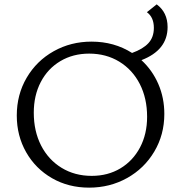

<svg xmlns="http://www.w3.org/2000/svg" viewBox="-20 -855 830 881"><path d="M734 -332Q734 -237 688 -159.5Q642 -82 563 -38Q484 6 389 6Q294 6 218.5 -37.5Q143 -81 100 -156.5Q57 -232 57 -325Q57 -421 102.5 -498.5Q148 -576 226.5 -620Q305 -664 400 -664Q504 -664 586 -612Q636 -630 661 -657Q686 -684 686 -727Q686 -776 654 -799L699 -835Q749 -798 749 -731Q749 -625 629 -579Q679 -533 706.5 -469.5Q734 -406 734 -332ZM655 -319Q655 -404 621.5 -469.5Q588 -535 527.5 -572Q467 -609 389 -609Q315 -609 257 -574.5Q199 -540 167 -478.5Q135 -417 135 -338Q135 -253 168.5 -187.5Q202 -122 262.5 -85Q323 -48 401 -48Q475 -48 532.5 -82.5Q590 -117 622.5 -178.5Q655 -240 655 -319Z"/></svg>

Font: Ysabeau Infant
Style: Regular
Weight: 400
Designer: Christian Thalmann (Catharsis Fonts)
Version: Version 0.003